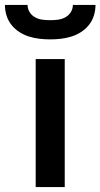

<svg xmlns="http://www.w3.org/2000/svg" viewBox="-54 -760 408 780"><path d="M91 0V-520H209V0ZM150 -600Q128 -600 106.5 -602.5Q85 -605 64 -611.5Q43 -618 24.5 -630Q6 -642 -7.5 -659Q-21 -676 -27.5 -697Q-34 -718 -34 -740H58Q58 -724 66.5 -710.5Q75 -697 89 -689.5Q103 -682 118.5 -680Q134 -678 150 -678Q166 -678 181.5 -680Q197 -682 211 -689.5Q225 -697 233.5 -710.5Q242 -724 242 -740H334Q334 -718 327.5 -697Q321 -676 307.5 -659Q294 -642 275.5 -630Q257 -618 236 -611.5Q215 -605 193.5 -602.5Q172 -600 150 -600Z"/></svg>

Font: Iosevka Aile
Style: Bold
Weight: 700
Designer: Belleve Invis
Foundry: Belleve Invis
Version: Version 28.0.1; ttfautohint (v1.8.4)